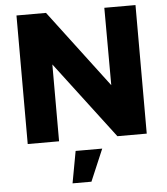

<svg xmlns="http://www.w3.org/2000/svg" viewBox="-61 -755 908 1043"><g transform="rotate(-5 393.0 -233.5)"><path d="M547 -701H717V0H557L239 -419V0H68V-701H229L548 -279ZM292 234 324 60H469L395 234Z"/></g></svg>

Font: Montserrat arm
Style: Bold
Weight: 700
Designer: Julieta Ulanovsky
Foundry: Julieta Ulanovsky
Version: Version 6.000;PS 006.000;hotconv 1.0.88;makeotf.lib2.5.64775